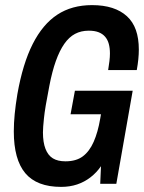

<svg xmlns="http://www.w3.org/2000/svg" viewBox="-20 -719 563 751"><path d="M219 12Q124 12 79 -41.5Q34 -95 34 -205Q34 -237 37.5 -273Q41 -309 48 -351Q69 -470 108 -547Q147 -624 204 -661.5Q261 -699 340 -699Q385 -699 419 -688Q453 -677 476.5 -655.5Q500 -634 511.5 -601.5Q523 -569 523 -525Q523 -507 521 -487Q519 -467 515 -445H403Q406 -463 408 -479.5Q410 -496 410 -510Q410 -531 405.5 -547.5Q401 -564 391 -575.5Q381 -587 365.5 -593Q350 -599 327 -599Q297 -599 273.5 -586.5Q250 -574 231.5 -547.5Q213 -521 198.5 -480.5Q184 -440 173 -383Q164 -337 159 -307Q154 -277 152 -257Q150 -237 149 -224.5Q148 -212 148 -201Q148 -162 158 -136.5Q168 -111 187 -99.5Q206 -88 236 -88Q278 -88 304 -107.5Q330 -127 346.5 -164.5Q363 -202 372 -255L375 -272H256L273 -364H499L435 0H372L375 -69Q358 -44 334 -25.5Q310 -7 281.5 2.5Q253 12 219 12Z"/></svg>

Font: Archivo ExtraCondensed SemiBold
Style: Italic
Weight: 600
Width: 2
Italic angle: -10°
Designer: Hector Gatti
Foundry: Omnibus-Type
Version: Version 2.001